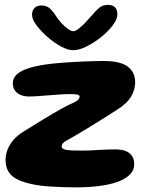

<svg xmlns="http://www.w3.org/2000/svg" viewBox="-20 -766 621 809"><path d="M299 23.5Q243 23.5 185 19.5Q127 15.5 84 2Q43 -10 23.2 -32.5Q3.5 -55 3.5 -93Q3.5 -110 10 -130.5Q16.5 -151 33.8 -173Q51 -195 84.5 -215Q101 -225 120.2 -237Q139.5 -249 160.2 -261.8Q181 -274.5 201 -286.2Q221 -298 239.5 -308.2Q258 -318.5 272.5 -325.5Q301.5 -337.5 308.5 -345Q315.5 -352.5 315.5 -358.5Q315.5 -365.5 305 -367.5Q294.5 -369.5 277 -369.5Q257 -369.5 233.8 -368Q210.5 -366.5 186.5 -364.5Q162.5 -362.5 140.8 -361Q119 -359.5 101.5 -359.5Q82.5 -359.5 67.2 -365.8Q52 -372 43 -384.5Q34 -397 34 -415Q34 -438 52 -453.5Q70 -469 100.2 -478.5Q130.5 -488 167 -493.5Q203.5 -499 240.5 -501.5Q259 -503 281.8 -504.2Q304.5 -505.5 329 -506.8Q353.5 -508 376 -508.5Q398.5 -509 416 -509Q487.5 -509 518.5 -485.2Q549.5 -461.5 549.5 -420Q549.5 -389 532.8 -359.8Q516 -330.5 473 -303.5Q447.5 -287 418.2 -268.5Q389 -250 360.2 -232.5Q331.5 -215 307.5 -200.8Q283.5 -186.5 268 -178Q251.5 -169.5 245.8 -163Q240 -156.5 240 -149Q240 -141.5 248.2 -137.8Q256.5 -134 274.5 -132.8Q292.5 -131.5 322.5 -131.5Q359.5 -131.5 394.2 -134Q429 -136.5 468 -136.5Q506 -136.5 525.8 -120.2Q545.5 -104 545.5 -75.5Q545.5 -48 526 -29.2Q506.5 -10.5 472.5 1.2Q438.5 13 394 18.2Q349.5 23.5 299 23.5ZM288.5 -554.5Q265.5 -554.5 236 -570.8Q206.5 -587 179 -611.2Q151.5 -635.5 133.2 -660.2Q115 -685 115 -703Q115 -722 125.5 -732.5Q136 -743 153.5 -743Q176.5 -743 190.2 -730.2Q204 -717.5 217.5 -696Q226.5 -682 239.8 -667.8Q253 -653.5 266.5 -644Q280 -634.5 288.5 -634.5Q297.5 -634.5 311.5 -645.2Q325.5 -656 340.2 -671.5Q355 -687 367 -701Q384 -721.5 398.5 -733.5Q413 -745.5 434.5 -745.5Q474.5 -745.5 474.5 -705Q474.5 -685.5 455.5 -659.8Q436.5 -634 406.8 -610.2Q377 -586.5 345.2 -570.5Q313.5 -554.5 288.5 -554.5Z"/></svg>

Font: Gluten
Style: Bold
Weight: 700
Designer: Tyler Finck
Foundry: Etcetera Type Company
Version: Version 1.204